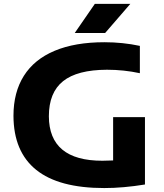

<svg xmlns="http://www.w3.org/2000/svg" viewBox="-20 -969 852 998"><path d="M733.5 -360V-10Q620 8.5 522 8.5Q285.5 8.5 168 -86.2Q50.5 -181 50 -367Q50 -489 104 -574.8Q158 -660.5 264 -705Q370 -749.5 523 -749.5Q618 -749.5 707 -730.5V-588.5Q623.5 -606.5 536 -606.5Q381.5 -606 307.8 -547Q234 -488 234 -364.5Q235 -133.5 512 -133.5Q540.5 -133.5 568 -135V-360ZM368.5 -797.5 473 -949H657.5L526.5 -797.5Z"/></svg>

Font: Encode Sans Expanded
Style: Bold
Weight: 700
Width: 7
Designer: Multiple Designers
Foundry: Impallari Type
Version: Version 2.000